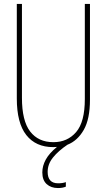

<svg xmlns="http://www.w3.org/2000/svg" viewBox="-20 -734 540 971"><path d="M249 10Q161 10 113 -51Q65 -112 65 -236V-714H91V-239Q91 -123 132.5 -69Q174 -15 250 -15Q321 -15 365 -66Q409 -117 409 -233V-714H435V-230Q435 -132 403.5 -77Q372 -22 321 -2Q275 29 248 62.5Q221 96 221 135Q221 193 274 193Q297 193 313 187V210Q297 217 273 217Q238 217 216 197Q194 177 194 138Q194 105 211.5 73Q229 41 268 9Q259 10 249 10Z"/></svg>

Font: Noto Sans Mono ExtraCondensed Thin
Style: Regular
Weight: 100
Width: 2
Designer: Monotype Design Team
Foundry: Monotype Imaging Inc.
Version: Version 2.014; ttfautohint (v1.8.4.7-5d5b)